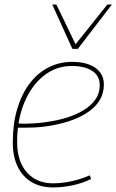

<svg xmlns="http://www.w3.org/2000/svg" viewBox="-20 -811 510 841"><path d="M55 -270Q89 -268 128.5 -270.5Q168 -273 206 -280Q304 -297 360.5 -338Q417 -379 417 -437Q417 -479 384 -500.5Q351 -522 294 -522Q226 -522 172 -479.5Q118 -437 86.5 -361.5Q55 -286 55 -188Q55 -133 74 -92.5Q93 -52 128.5 -30Q164 -8 213 -8Q239 -8 265.5 -12Q292 -16 319 -23.5Q346 -31 373 -43L379 -27Q343 -9 299 0.5Q255 10 212 10Q157 10 117.5 -14Q78 -38 57 -82Q36 -126 36 -187Q36 -268 55 -332.5Q74 -397 108.5 -443.5Q143 -490 191 -515Q239 -540 296 -540Q340 -540 371 -528Q402 -516 418.5 -494Q435 -472 435 -441Q435 -372 374 -326Q313 -280 204 -261Q165 -254 125 -252.5Q85 -251 51 -252ZM470 -791 321 -597H297L209 -791H227L311 -617L450 -791Z"/></svg>

Font: Georama ExtraCondensed Thin Thin
Style: Italic
Weight: 250
Italic angle: -9°
Version: Version 1.001